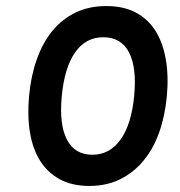

<svg xmlns="http://www.w3.org/2000/svg" viewBox="-20 -605 594 634"><path d="M321 -482Q263 -482 228 -432Q193 -382 184 -288Q175 -194 201 -144Q227 -94 285 -94Q342 -94 378 -144Q414 -194 423 -288Q432 -382 406 -432Q380 -482 321 -482ZM331 -585Q388 -585 428.5 -563.5Q469 -542 493.5 -503Q518 -464 527.5 -409Q537 -354 531 -288Q525 -222 505.5 -167.5Q486 -113 453.5 -74Q421 -35 376.5 -13Q332 9 275 9Q218 9 177.5 -13Q137 -35 112.5 -74Q88 -113 79 -167.5Q70 -222 76 -288Q82 -354 101.5 -409Q121 -464 153 -503Q185 -542 229.5 -563.5Q274 -585 331 -585Z"/></svg>

Font: Karla Tamil Inclined
Style: Bold
Weight: 700
Designer: Jonathan Pinhorn
Foundry: Jonathan Pinhorn
Version: Version 1.001